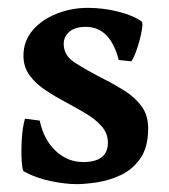

<svg xmlns="http://www.w3.org/2000/svg" viewBox="-20 -451 427 484"><path d="M353.5 -127Q353.5 -79.6 333.5 -51.3Q313.5 -22.9 283.7 -9.3Q253.9 4.4 223.6 8.8Q193.4 13.2 173.8 13.2Q144.5 13.2 107.2 5.4Q69.8 -2.4 40 -19Q36.1 -21.5 34.7 -45.2Q33.2 -68.8 34.9 -99.4Q36.6 -129.9 43 -151.9L80.1 -147Q90.3 -98.6 120.4 -70.6Q150.4 -42.5 189.5 -42.5Q252 -42.5 252 -91.3Q252 -114.7 236.3 -132.6Q220.7 -150.4 196 -165Q171.4 -179.7 144 -194.3Q119.1 -207.5 95 -223.4Q70.8 -239.3 54.9 -260.7Q39.1 -282.2 39.1 -310.5Q39.1 -347.7 62.5 -374.8Q85.9 -401.9 123 -416.5Q160.2 -431.2 201.2 -431.2Q240.2 -431.2 278.3 -421.6Q316.4 -412.1 337.4 -396.5Q340.8 -393.6 337.2 -373Q333.5 -352.5 325.9 -329.6Q318.4 -306.6 311 -296.4L279.3 -299.8Q257.8 -383.3 196.3 -383.3Q169.4 -383.3 155 -371.1Q140.6 -358.9 140.6 -340.3Q140.6 -311.5 167.7 -293.7Q194.8 -275.9 243.2 -251Q269.5 -237.8 294.9 -221.7Q320.3 -205.6 336.9 -183.1Q353.5 -160.6 353.5 -127Z"/></svg>

Font: Dai Banna SIL SemiBold
Style: Regular
Weight: 600
Designer: Victor Gaultney
Foundry: SIL International
Version: Version 4.000